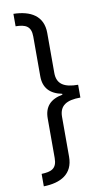

<svg xmlns="http://www.w3.org/2000/svg" viewBox="-107 -880 590 1094"><g transform="rotate(-10 188.0 -333.0)"><path d="M347 -296V-370C267 -370 225 -395 225 -460V-691C225 -791 152 -830 54 -832V-760C110 -759 143 -746 143 -685V-455C143 -388 179 -349 249 -335V-330C179 -317 143 -279 143 -211V18C143 80 110 92 54 94V166C152 164 225 125 225 25V-206C225 -271 267 -296 347 -296Z"/></g></svg>

Font: Noto Sans Devanagari UI
Style: Regular
Weight: 400
Designer: Jelle Bosma - Monotype Design Team
Foundry: Monotype Imaging Inc.
Version: Version 2.003